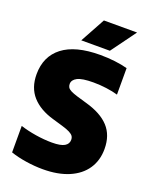

<svg xmlns="http://www.w3.org/2000/svg" viewBox="-173 -1044 912 1148"><g transform="rotate(20 283.0 -470.5)"><path d="M38 -22V-190.5Q82.5 -176 137.2 -167.2Q192 -158.5 241 -158.5Q296.5 -158.5 320.5 -172.8Q344.5 -187 344.5 -213Q344.5 -227 337.8 -236.8Q331 -246.5 313.8 -255.5Q296.5 -264.5 264 -274L201 -292.5Q112 -318 63.8 -372Q15.5 -426 15.5 -511.5Q15.5 -625 96.2 -687.5Q177 -750 335.5 -750Q384.5 -750 429.2 -744.5Q474 -739 509 -729.5V-561Q477 -570.5 435.5 -576Q394 -581.5 353 -581.5Q280.5 -581.5 251 -566Q221.5 -550.5 221.5 -524.5Q221.5 -512 227 -503Q232.5 -494 247.2 -486.2Q262 -478.5 289.5 -470L352.5 -451.5Q451.5 -424 501 -370.5Q550.5 -317 550.5 -229.5Q550.5 -156.5 514 -102.5Q477.5 -48.5 408.5 -19.2Q339.5 10 244.5 10Q191.5 10 136.5 1.5Q81.5 -7 38 -22ZM197.5 -793 284 -951H495L379.5 -793Z"/></g></svg>

Font: Encode Sans Semi Condensed Black
Style: Regular
Weight: 900
Width: 4
Designer: Multiple Designers
Foundry: Impallari Type
Version: Version 2.000